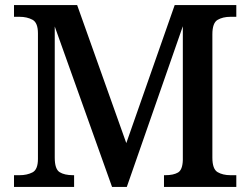

<svg xmlns="http://www.w3.org/2000/svg" viewBox="-20 -734 983 754"><path d="M35 0V-46H57Q86 -46 107.5 -57Q129 -68 129 -110V-603Q129 -645 107.5 -656.5Q86 -668 57 -668H35V-714H283L476 -172L666 -714H908V-668H885Q855 -668 834.5 -656Q814 -644 814 -599V-115Q814 -70 834.5 -58Q855 -46 885 -46H908V0H624V-46H629Q661 -46 679 -56.5Q697 -67 698 -106V-631L478 0H420L195 -630V-115Q195 -70 214 -58Q233 -46 267 -46H271V0Z"/></svg>

Font: Noto Nastaliq Urdu Medium
Style: Regular
Weight: 500
Designer: Monotype Design Team (Patrick Giasson: type design, Kamal Mansour: OpenType code, Glenda Bellarosa). Updated by Simon Co
Foundry: Monotype Imaging Inc., Simon Cozens
Version: Version 3.007